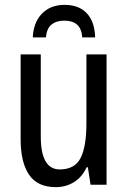

<svg xmlns="http://www.w3.org/2000/svg" viewBox="-20 -761 527 791"><path d="M419 -537V0H353L342 -72H337Q318 -31 284.5 -10.5Q251 10 210 10Q134 10 99.5 -41.5Q65 -93 65 -186V-537H148V-199Q148 -63 226 -63Q288 -63 312 -110Q336 -157 336 -253V-537ZM246 -741Q305 -741 337.5 -706.5Q370 -672 372 -607H319Q316 -644 297 -660Q278 -676 245 -676Q213 -676 193 -660.5Q173 -645 169 -607H115Q118 -669 153 -705Q188 -741 246 -741Z"/></svg>

Font: Avrile Sans Condensed
Style: Regular
Weight: 400
Width: 3
Designer: Monotype Design Team
Foundry: Monotype Imaging Inc.
Version: Version 2.001;September 10, 2019;FontCreator 11.5.0.2425 64-